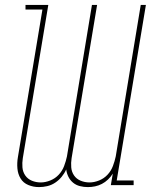

<svg xmlns="http://www.w3.org/2000/svg" viewBox="-20 -755 640 783"><path d="M139 8Q116 8 95.5 -0.5Q75 -9 64 -27Q53 -45 51 -68Q49 -91 53 -114L153 -716H84V-735H177L73 -110Q70 -91 71.5 -72.5Q73 -54 83 -39.5Q93 -25 110 -18Q127 -11 146 -11Q165 -11 185 -19Q205 -27 219.5 -42.5Q234 -58 241.5 -78Q249 -98 253 -117L355 -735H376L272 -110Q269 -91 270.5 -72.5Q272 -54 282 -39.5Q292 -25 309 -18Q326 -11 345 -11Q364 -11 384 -19Q404 -27 418.5 -42.5Q433 -58 440.5 -78Q448 -98 452 -117L554 -735H575L456 -19H525V0H432L440 -47Q432 -34 420.5 -23Q409 -12 395.5 -5Q382 2 367.5 5Q353 8 338 8Q322 8 306 4Q290 0 278 -10Q266 -20 259 -34Q252 -48 250 -64Q243 -48 231.5 -34Q220 -20 205 -10Q190 0 173 4Q156 8 139 8Z"/></svg>

Font: Iosevka Slab Thin Extended
Style: Italic
Weight: 100
Width: 7
Italic angle: -9°
Monospace: yes
Designer: Belleve Invis
Foundry: Belleve Invis
Version: Version 11.1.0; ttfautohint (v1.8.3)